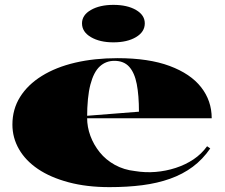

<svg xmlns="http://www.w3.org/2000/svg" viewBox="-20 -754 925 789"><path d="M463 -515Q591 -515 677 -483Q763 -451 806.5 -395.5Q850 -340 850 -268H335V-278L551 -295Q551 -362 542 -408.5Q533 -455 511 -479.5Q489 -504 450 -504Q415 -504 390 -481Q365 -458 351.5 -406.5Q338 -355 338 -270Q338 -232 351.5 -195.5Q365 -159 390 -128Q415 -97 452 -76.5Q489 -56 535 -51Q577 -44 619.5 -47.5Q662 -51 702 -64Q742 -77 775 -99Q808 -121 831 -153L844 -144Q813 -99 772 -68.5Q731 -38 679 -19.5Q627 -1 565 7Q503 15 430 15Q336 15 261.5 -5Q187 -25 136 -59.5Q85 -94 58 -141Q31 -188 31 -242Q31 -305 62.5 -355.5Q94 -406 152 -442Q210 -478 289 -496.5Q368 -515 463 -515ZM446 -734Q503 -734 539 -713Q575 -692 575 -658Q575 -623 539 -601.5Q503 -580 446 -580Q390 -580 353.5 -601.5Q317 -623 317 -658Q317 -692 353.5 -713Q390 -734 446 -734Z"/></svg>

Font: Kalnia SemiExpanded SemiBold
Style: Regular
Weight: 600
Width: 6
Designer: Frida Medrano
Foundry: Frida Medrano
Version: Version 1.105